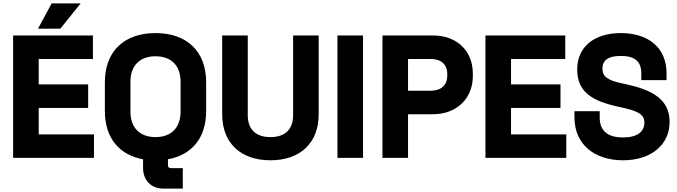

<svg xmlns="http://www.w3.org/2000/svg" viewBox="-20 -917 3970 1126"><path d="M283 -897 203 -749H334L453 -897ZM57 -709V9H531V-129H207V-284H497V-422H207V-571H525V-709Z M938 189H1052V69H984C970 69 965 64 965 48V17C1104 -8 1189 -107 1189 -266V-434C1189 -619 1073 -723 892 -723C711 -723 595 -619 595 -434V-266C595 -107 680 -8 819 17V68C819 141 867 189 938 189ZM892 -113C798 -113 745 -170 745 -262V-438C745 -530 798 -587 892 -587C986 -587 1039 -530 1039 -438V-262C1039 -170 986 -113 892 -113Z M1566 23C1743 23 1849 -81 1849 -246V-709H1699V-242C1699 -160 1654 -113 1566 -113C1478 -113 1433 -160 1433 -242V-709H1283V-246C1283 -81 1389 23 1566 23Z M1959 -709V9H2109V-709Z M2520 -709H2223V9H2373V-247H2520C2653 -247 2753 -335 2753 -471V-485C2753 -621 2657 -709 2520 -709ZM2507 -385H2373V-571H2507C2567 -571 2603 -539 2603 -483V-473C2603 -417 2566 -385 2507 -385Z M2827 -709V9H3301V-129H2977V-284H3267V-422H2977V-571H3295V-709Z M3633 23C3800 23 3907 -69 3907 -202C3907 -336 3803 -390 3652 -423L3629 -428C3546 -445 3513 -467 3513 -514C3513 -562 3544 -589 3621 -589C3698 -589 3741 -561 3741 -486V-447H3889V-486C3889 -644 3775 -723 3621 -723C3467 -723 3365 -644 3365 -510C3365 -376 3455 -325 3602 -292L3625 -287C3714 -267 3759 -250 3759 -198C3759 -146 3720 -111 3633 -111C3546 -111 3497 -148 3497 -228V-265H3349V-228C3349 -70 3467 23 3633 23Z"/></svg>

Font: Kalas SG
Style: Bold
Weight: 700
Designer: Kalas
Foundry: Kalas
Version: Version 2.000;FEAKit 1.0